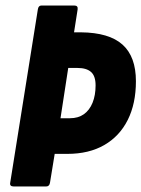

<svg xmlns="http://www.w3.org/2000/svg" viewBox="-20 -675 512 695"><path d="M30 0Q14 0 17 -14L117 -641Q119 -655 130 -655H249Q263 -655 261 -641L248 -558H273Q375 -557 423.5 -513.5Q472 -470 472 -381Q472 -300 442.5 -241Q413 -182 357.5 -150Q302 -118 224 -118H178L161 -14Q159 0 147 0ZM199 -247H233Q263 -247 283.5 -261.5Q304 -276 315 -303Q326 -330 326 -366Q326 -400 309.5 -414.5Q293 -429 261 -429H227Z"/></svg>

Font: Sofia Sans Condensed Black
Style: Italic
Weight: 900
Italic angle: -9°
Version: Version 4.100